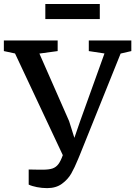

<svg xmlns="http://www.w3.org/2000/svg" viewBox="-26 -950 691 981"><path d="M0 0ZM483.9 -929.7V-852.5H205.6V-929.7ZM120.6 -84Q131.8 -83.5 155.8 -83.3Q179.7 -83 191.9 -83Q224.1 -83 241.9 -89.1Q259.8 -95.2 271.7 -110.6Q283.7 -126 294.9 -157.2L50.8 -676.8L-6.3 -689V-743.2H268.6V-689L175.3 -676.3L327.1 -331.1L354 -245.6L383.8 -332L507.8 -676.8L427.7 -689V-743.2H645V-689L590.3 -676.3L381.8 -158.2L373.5 -138.2Q355 -92.8 337.9 -63Q320.8 -33.2 290.5 -11Q260.3 11.2 214.8 11.2Q188.5 11.2 162.6 6.1Q136.7 1 120.6 -6.8Z"/></svg>

Font: Merriweather
Style: Regular
Weight: 400
Designer: Eben Sorkin
Foundry: Eben Sorkin
Version: Version 1.584; ttfautohint (v1.6)